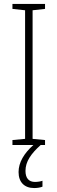

<svg xmlns="http://www.w3.org/2000/svg" viewBox="-20 -827 291 972"><path d="M109 38C109 -9 137 -49 186 -93H208V-118L145 -124V-775L208 -782V-807H43V-782L107 -775V-124L43 -118V-93H149C102 -51 74 -5 74 44C74 96 104 125 153 125C171 125 185 122 195 118V88C188 91 172 94 157 94C126 94 109 75 109 38Z"/></svg>

Font: Noto Sans Kannada UI Condensed ExtraLight
Style: Regular
Weight: 200
Width: 3
Designer: Jelle Bosma - Monotype Design Team
Foundry: Monotype Imaging Inc.
Version: Version 2.005